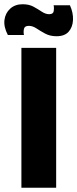

<svg xmlns="http://www.w3.org/2000/svg" viewBox="-35 -886 364 906"><path d="M66 0V-660H230V0ZM232 -715Q201 -715 178 -727.5Q155 -740 137 -752Q119 -764 101 -764Q81 -764 78 -749.5Q75 -735 78 -721H2Q-18 -759 -14 -791.5Q-10 -824 13 -845Q36 -866 72 -866Q102 -866 123 -854.5Q144 -843 162 -831Q180 -819 197 -819Q216 -819 218.5 -833.5Q221 -848 218 -861H295Q311 -826 309.5 -792Q308 -758 289 -736.5Q270 -715 232 -715Z"/></svg>

Font: Bricolage Grotesque 24pt ExtraBold
Style: Regular
Weight: 800
Designer: Mathieu Triay
Foundry: Atelier Triay
Version: Version 1.001;gftools[0.9.33.dev8+g029e19f]